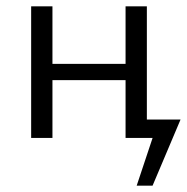

<svg xmlns="http://www.w3.org/2000/svg" viewBox="-20 -434 588 604"><path d="M375 -182H145V0H78V-414H145V-233H375V-414H442V-58H548L460 150H410L460 0H375Z"/></svg>

Font: QiushuiShotai Bright
Style: Regular
Weight: 400
Designer: Christian Thalmann (Catharsis Fonts)
Version: Version 1.250;